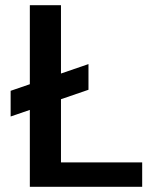

<svg xmlns="http://www.w3.org/2000/svg" viewBox="-20 -720 613 740"><path d="M21 -271V-370L321 -473V-374ZM95 0V-700H215V-94H528V0Z"/></svg>

Font: DM Sans 16pt SemiBold
Style: Regular
Weight: 600
Version: Version 4.004;gftools[0.9.30]